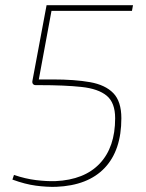

<svg xmlns="http://www.w3.org/2000/svg" viewBox="-20 -710 565 742"><path d="M494 -690 490 -668H179L130 -403H184Q269 -403 328 -392.5Q387 -382 418 -350Q449 -318 449 -253Q449 -129 384.5 -61Q320 7 197 12Q160 13 118.5 7.5Q77 2 28 -16L34 -34Q78 -19 119 -14Q160 -9 194 -10Q306 -15 365.5 -78Q425 -141 425 -253Q425 -313 392.5 -340Q360 -367 295 -374Q230 -381 131 -381H118Q111 -381 107.5 -385.5Q104 -390 105 -396L160 -690Z"/></svg>

Font: Exo 2 Thin
Style: Italic
Weight: 250
Italic angle: -8°
Designer: Natanael Gama
Foundry: Natanael Gama
Version: Version 2.010